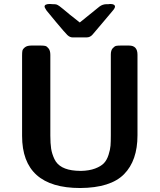

<svg xmlns="http://www.w3.org/2000/svg" viewBox="-20 -923 804 965"><path d="M204 -890Q204 -903 231 -903Q233 -903 237.5 -902.5Q242 -902 245 -902H248Q258 -902 263.5 -900.5Q269 -899 279 -892Q289 -885 298 -877Q307 -869 331 -849.5Q355 -830 381 -810Q389 -817 480 -890Q496 -902 516 -902H525Q526 -902 529 -902.5Q532 -903 534 -903Q558 -903 558 -889Q558 -884 551 -874.5Q544 -865 501 -815Q468 -776 445 -749Q433 -735 415 -735H345Q331 -735 318.5 -747Q306 -759 261 -813Q233 -848 214 -870Q204 -885 204 -890ZM91 -240V-644Q91 -659 92.5 -667.5Q94 -676 105 -685Q116 -694 137 -694H187Q200 -694 208 -692Q216 -690 224.5 -679Q233 -668 233 -647V-242Q233 -202 237 -176Q241 -150 253.5 -123.5Q266 -97 293 -82.5Q320 -68 362 -65L387 -64Q429 -65 458 -76Q487 -87 502 -102.5Q517 -118 525.5 -144.5Q534 -171 535.5 -191Q537 -211 537 -243V-649Q537 -670 546.5 -680.5Q556 -691 564 -692.5Q572 -694 585 -694H629Q671 -694 671 -648V-243Q671 -116 603.5 -47.5Q536 21 383 22Q91 22 91 -240Z"/></svg>

Font: CMU Sans Serif
Style: Bold
Weight: 700
Version: Version 0.7.0